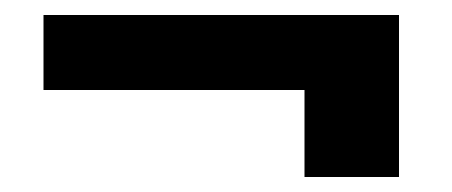

<svg xmlns="http://www.w3.org/2000/svg" viewBox="-20 -340 602 256"><path d="M386 -104H512V-320H38V-220H386Z"/></svg>

Font: Ronzino
Style: Bold
Weight: 700
Designer: Nunzio Mazzaferro
Foundry: Collletttivo
Version: Version 1.000;Glyphs 3.3 (3337)